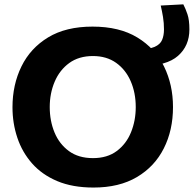

<svg xmlns="http://www.w3.org/2000/svg" viewBox="-20 -850 902 884"><path d="M410.5 13.5Q314 13.5 243.5 -16.2Q173 -46 127.5 -97.8Q82 -149.5 59.8 -216Q37.5 -282.5 37.5 -356Q37.5 -460 78.8 -544.2Q120 -628.5 201.8 -678Q283.5 -727.5 406 -727.5Q530 -727.5 612.2 -677.5Q694.5 -627.5 735.5 -543.5Q776.5 -459.5 776.5 -357Q776.5 -250.5 734.2 -166.8Q692 -83 610.5 -34.8Q529 13.5 410.5 13.5ZM408 -122Q474 -122 517.8 -154.8Q561.5 -187.5 583.2 -241Q605 -294.5 605 -357Q605 -422.5 581.8 -476Q558.5 -529.5 514.5 -560.8Q470.5 -592 408 -592Q343 -592 298.8 -559.8Q254.5 -527.5 231.8 -474Q209 -420.5 209 -357Q209 -293.5 231 -240.2Q253 -187 297.2 -154.5Q341.5 -122 408 -122ZM634 -546.5 615.5 -623Q666 -623 691.8 -634.2Q717.5 -645.5 726.2 -666Q735 -686.5 735 -714.5Q735 -744.5 730.5 -771.8Q726 -799 720 -824.5L824 -830Q834.5 -810 843.2 -784Q852 -758 852 -714.5Q852 -639 799.5 -592.8Q747 -546.5 634 -546.5Z"/></svg>

Font: Commissioner
Style: Bold
Weight: 700
Designer: Kostas Bartsokas
Foundry: Kostas Bartsokas
Version: Version 1.000; ttfautohint (v1.8.3)